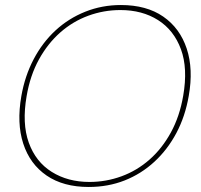

<svg xmlns="http://www.w3.org/2000/svg" viewBox="-20 -732 801 764"><path d="M333 12Q232 12 165.5 -33.5Q99 -79 72.5 -160.5Q46 -242 65 -350Q79 -430 114 -496.5Q149 -563 201 -611Q253 -659 319.5 -685.5Q386 -712 461 -712Q563 -712 629.5 -666Q696 -620 723 -538.5Q750 -457 731 -350Q717 -269 682 -203Q647 -137 594.5 -88.5Q542 -40 476 -14Q410 12 333 12ZM336 -8Q402 -8 463.5 -30.5Q525 -53 575 -97Q625 -141 660 -205Q695 -269 709 -351Q728 -460 700 -536Q672 -612 609 -652Q546 -692 459 -692Q393 -692 331.5 -669.5Q270 -647 220 -603Q170 -559 135 -495.5Q100 -432 86 -350Q67 -241 94.5 -164.5Q122 -88 186 -48Q250 -8 336 -8Z"/></svg>

Font: DM Sans 18pt Thin
Style: Italic
Weight: 250
Italic angle: -10°
Designer: Colophon Foundry, Jonny Pinhorn
Foundry: Colophon Foundry
Version: Version 4.004;gftools[0.9.30]